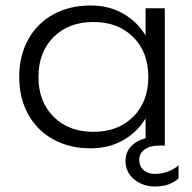

<svg xmlns="http://www.w3.org/2000/svg" viewBox="-20 -530 700 699"><path d="M510 -401V-500H580V0H560Q525 0 506 14.5Q487 29 487 52Q487 75 502.5 89Q518 103 544 103Q569 103 591.5 94.5Q614 86 630 72V119Q619 131 597 140Q575 149 544 149Q500 149 468.5 123Q437 97 437 56Q437 24 457.5 2.5Q478 -19 510 -27V-99Q479 -48 427.5 -19Q376 10 310 10Q233 10 174 -22.5Q115 -55 82.5 -114Q50 -173 50 -250Q50 -327 82.5 -386Q115 -445 174 -477.5Q233 -510 310 -510Q376 -510 427.5 -481Q479 -452 510 -401ZM520 -250Q520 -340 465 -395Q410 -450 320 -450Q230 -450 175 -395Q120 -340 120 -250Q120 -160 175 -105Q230 -50 320 -50Q410 -50 465 -105Q520 -160 520 -250Z"/></svg>

Font: Goli Light
Style: Regular
Weight: 300
Designer: jaikishan Patel
Foundry: MagicType
Version: Version 1.000